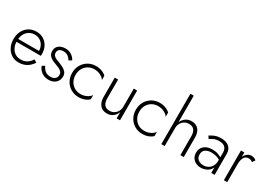

<svg xmlns="http://www.w3.org/2000/svg" viewBox="21 -1672 3630 2575"><g transform="rotate(30 1836.0 -385.0)"><path d="M252 10Q190 10 142 -21Q94 -52 66.5 -106.5Q39 -161 39 -231Q39 -301 67 -355Q95 -409 145 -439.5Q195 -470 260 -470Q322 -470 370 -441Q418 -412 444.5 -360.5Q471 -309 471 -242Q471 -226 469 -217H92Q96 -136 141 -87.5Q186 -39 258 -39Q310 -39 349.5 -62Q389 -85 421 -134L463 -107Q387 10 252 10ZM260 -424Q191 -424 146 -380Q101 -336 93 -262H415Q414 -309 394 -345.5Q374 -382 339 -403Q304 -424 260 -424Z M588 -131Q603 -93 635 -65.5Q667 -38 721 -38Q762 -38 788 -59.5Q814 -81 814 -119Q814 -147 798 -165.5Q782 -184 756 -196.5Q730 -209 700 -219Q668 -230 637.5 -245.5Q607 -261 588 -286Q569 -311 569 -353Q569 -392 588.5 -417.5Q608 -443 639.5 -456Q671 -469 707 -469Q765 -469 805.5 -441Q846 -413 864 -375L821 -349Q805 -379 776 -401Q747 -423 701 -423Q667 -423 643.5 -406Q620 -389 620 -356Q620 -328 635 -311Q650 -294 674.5 -283Q699 -272 728 -262Q765 -248 796.5 -231Q828 -214 847.5 -189Q867 -164 867 -125Q867 -65 825.5 -27.5Q784 10 718 10Q670 10 635 -7Q600 -24 577.5 -51Q555 -78 546 -107Z M1000 -230Q1000 -174 1024 -131Q1048 -88 1089.5 -63.5Q1131 -39 1183 -39Q1239 -39 1282 -62.5Q1325 -86 1341 -114V-49Q1320 -24 1276.5 -7Q1233 10 1183 10Q1116 10 1062.5 -21Q1009 -52 978 -106.5Q947 -161 947 -230Q947 -300 978 -354Q1009 -408 1062.5 -439Q1116 -470 1183 -470Q1233 -470 1276.5 -452.5Q1320 -435 1341 -411V-346Q1325 -374 1282 -397.5Q1239 -421 1183 -421Q1131 -421 1089.5 -396.5Q1048 -372 1024 -329Q1000 -286 1000 -230Z M1526 -168Q1526 -108 1552 -73.5Q1578 -39 1634 -39Q1673 -39 1703.5 -58Q1734 -77 1751.5 -109Q1769 -141 1769 -180V-460H1821V0H1769V-96Q1750 -46 1711.5 -18Q1673 10 1622 10Q1550 10 1512 -36.5Q1474 -83 1474 -162V-460H1526Z M1987 -230Q1987 -174 2011 -131Q2035 -88 2076.5 -63.5Q2118 -39 2170 -39Q2226 -39 2269 -62.5Q2312 -86 2328 -114V-49Q2307 -24 2263.5 -7Q2220 10 2170 10Q2103 10 2049.5 -21Q1996 -52 1965 -106.5Q1934 -161 1934 -230Q1934 -300 1965 -354Q1996 -408 2049.5 -439Q2103 -470 2170 -470Q2220 -470 2263.5 -452.5Q2307 -435 2328 -411V-346Q2312 -374 2269 -397.5Q2226 -421 2170 -421Q2118 -421 2076.5 -396.5Q2035 -372 2011 -329Q1987 -286 1987 -230Z M2756 -296Q2756 -355 2730 -388Q2704 -421 2648 -421Q2609 -421 2578.5 -402Q2548 -383 2530.5 -351Q2513 -319 2513 -280V0H2461V-780H2513V-369Q2533 -415 2571.5 -442.5Q2610 -470 2660 -470Q2731 -470 2769.5 -426Q2808 -382 2808 -302V0H2756Z M2976 -376 2950 -415Q2976 -433 3017.5 -451.5Q3059 -470 3120 -470Q3198 -470 3242 -432.5Q3286 -395 3286 -326V0H3234V-86Q3213 -37 3168 -13.5Q3123 10 3076 10Q3036 10 3000.5 -6Q2965 -22 2943 -54.5Q2921 -87 2921 -136Q2921 -203 2967.5 -242Q3014 -281 3094 -281Q3144 -281 3179 -268Q3214 -255 3234 -242V-319Q3234 -346 3223 -370Q3212 -394 3186.5 -409Q3161 -424 3116 -424Q3065 -424 3030 -407Q2995 -390 2976 -376ZM2974 -138Q2974 -86 3008 -60.5Q3042 -35 3090 -35Q3129 -35 3161.5 -53Q3194 -71 3214 -106Q3234 -141 3234 -192V-205Q3176 -239 3102 -239Q3044 -239 3009 -214.5Q2974 -190 2974 -138Z M3481 -460V-393Q3498 -428 3525.5 -449Q3553 -470 3586 -470Q3608 -470 3627.5 -463.5Q3647 -457 3663 -442L3634 -399Q3619 -410 3605.5 -415.5Q3592 -421 3574 -421Q3523 -421 3502 -380Q3481 -339 3481 -280V0H3429V-460Z"/></g></svg>

Font: Jost* Light
Style: Regular
Weight: 300
Version: Version 3.7